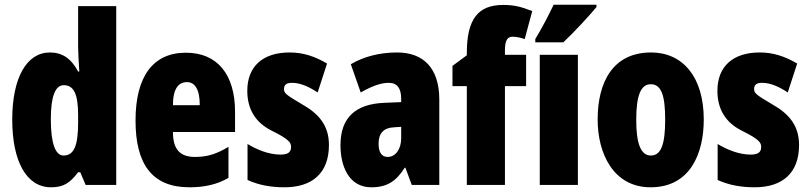

<svg xmlns="http://www.w3.org/2000/svg" viewBox="-20 -786 3440 816"><path d="M197 10C250 10 277 -8 312 -54H321L344 0H474V-760H312V-588C312 -567 314 -532 317 -482H312C282 -539 243 -563 192 -563C93 -563 32 -455 32 -278C32 -101 92 10 197 10ZM250 -125C216 -125 196 -175 196 -280C196 -376 215 -424 251 -424C294 -424 312 -385 312 -297V-265C312 -166 294 -125 250 -125Z M770 -562C629 -562 556 -459 556 -274C556 -90 625 10 785 10C849 10 903 -2 951 -30V-162C900 -131 860 -119 809 -119C745 -119 715 -151 715 -225H979V-310C979 -472 902 -562 770 -562ZM774 -437C807 -437 829 -409 829 -339H715C715 -411 740 -437 774 -437Z M1378 -170C1378 -255 1332 -304 1265 -342C1194 -384 1187 -390 1187 -408C1187 -426 1198 -434 1221 -434C1259 -434 1297 -415 1330 -393L1370 -516C1317 -547 1268 -563 1211 -563C1096 -563 1031 -503 1031 -400C1031 -322 1066 -265 1134 -231C1211 -193 1217 -179 1217 -161C1217 -138 1202 -129 1172 -129C1122 -129 1072 -150 1032 -174V-21C1083 2 1135 10 1189 10C1308 10 1378 -51 1378 -170Z M1668 -563C1592 -563 1525 -545 1471 -513L1513 -393C1562 -421 1600 -434 1632 -434C1668 -434 1685 -411 1685 -366V-352L1613 -349C1492 -344 1427 -287 1427 -169C1427 -79 1463 10 1558 10C1627 10 1664 -17 1700 -73H1703L1730 0H1847V-363C1847 -498 1778 -563 1668 -563ZM1655 -245 1685 -247V-198C1685 -151 1660 -119 1628 -119C1602 -119 1589 -138 1589 -176C1589 -220 1611 -243 1655 -245Z M2216 -420V-553H2126V-573C2126 -613 2136 -630 2158 -630C2175 -630 2192 -626 2210 -620L2242 -739C2193 -758 2163 -765 2119 -765C2013 -765 1964 -707 1964 -560V-551L1903 -506V-420H1964V0H2126V-420Z M2515 -756V-766H2333C2312 -722 2287 -673 2255 -620V-606H2374C2424 -653 2487 -722 2515 -756ZM2436 0V-553H2274V0Z M2971 -278C2971 -460 2881 -563 2747 -563C2585 -563 2520 -437 2520 -278C2520 -132 2588 10 2745 10C2915 10 2971 -136 2971 -278ZM2684 -276C2684 -380 2703 -428 2746 -428C2791 -428 2807 -379 2807 -278C2807 -176 2791 -125 2746 -125C2703 -125 2684 -177 2684 -276Z M3376 -170C3376 -255 3330 -304 3263 -342C3192 -384 3185 -390 3185 -408C3185 -426 3196 -434 3219 -434C3257 -434 3295 -415 3328 -393L3368 -516C3315 -547 3266 -563 3209 -563C3094 -563 3029 -503 3029 -400C3029 -322 3064 -265 3132 -231C3209 -193 3215 -179 3215 -161C3215 -138 3200 -129 3170 -129C3120 -129 3070 -150 3030 -174V-21C3081 2 3133 10 3187 10C3306 10 3376 -51 3376 -170Z"/></svg>

Font: Noto Sans Telugu ExtraCondensed Black
Style: Regular
Weight: 900
Width: 2
Designer: Jelle Bosma - Monotype Design Team
Foundry: Monotype Imaging Inc.
Version: Version 2.005